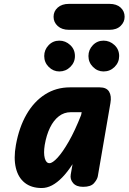

<svg xmlns="http://www.w3.org/2000/svg" viewBox="-20 -940 647 966"><path d="M190 6Q138 6 104.8 -20.2Q71.5 -46.5 59.8 -95.2Q48 -144 60 -210.5Q76 -299.5 113.5 -364.5Q151 -429.5 206.8 -465Q262.5 -500.5 332 -500.5H481.5Q516 -500.5 529 -478.8Q542 -457 535.5 -421L472 -52.5Q469 -37 453 -18.5Q437 0 398 0Q364 0 347.8 -19Q331.5 -38 336 -62.5L345 -114Q319.5 -74.5 293.5 -47.8Q267.5 -21 241.8 -7.5Q216 6 190 6ZM205 -210.5Q198.5 -169.5 205.2 -144.2Q212 -119 229 -119Q244 -119 269.5 -146.5Q295 -174 326 -228Q357 -282 388 -361L391 -375.5H336Q302.5 -375.5 276 -355Q249.5 -334.5 231.5 -297.5Q213.5 -260.5 205 -210.5ZM501 -580.5Q470.5 -580.5 447.8 -603.2Q425 -626 425 -658Q425 -689.5 447 -712.5Q469 -735.5 501 -735.5Q532 -735.5 555.8 -713.5Q579.5 -691.5 579.5 -658Q579.5 -626 556.5 -603.2Q533.5 -580.5 501 -580.5ZM278.5 -580.5Q248 -580.5 225.2 -603.2Q202.5 -626 202.5 -658Q202.5 -689.5 224.5 -712.5Q246.5 -735.5 278.5 -735.5Q309.5 -735.5 333.2 -713.5Q357 -691.5 357 -658Q357 -626 333.8 -603.2Q310.5 -580.5 278.5 -580.5ZM326.5 -790Q291.5 -790 270.5 -809Q249.5 -828 249.5 -855.5Q249.5 -883.5 270.5 -902Q291.5 -920.5 326.5 -920.5H531Q566.5 -920.5 586.8 -902Q607 -883.5 607 -855.5Q607 -829 586.8 -809.5Q566.5 -790 531 -790Z"/></svg>

Font: Edu VIC WA NT Hand Pre
Style: Regular
Weight: 400
Designer: Tina and Corey Anderson, Eben Sorkin, Mirko Velimirovic
Foundry: Google for Education
Version: Version 1.000